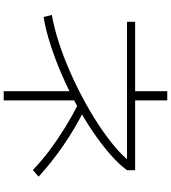

<svg xmlns="http://www.w3.org/2000/svg" viewBox="37 -880 926 1040"><g transform="rotate(90 500.0 -360.0)"><path d="M61 -178Q130 -190 206.5 -214.5Q283 -239 361 -273Q439 -307 514 -347Q589 -387 655 -430.5Q721 -474 773 -517.5Q825 -561 857 -603L870 -585H98V-629H474V-803H524V-629H902V-585Q869 -540 815 -493Q761 -446 692.5 -399.5Q624 -353 546 -310.5Q468 -268 386 -232.5Q304 -197 224 -171Q144 -145 72 -133ZM474 83V-312H524V83ZM901 -75Q851 -123 793.5 -166Q736 -209 673 -248Q610 -287 543 -321L573 -355Q675 -304 768 -240Q861 -176 937 -106Z"/></g></svg>

Font: M PLUS 1 Thin Light
Style: Regular
Weight: 300
Version: Version 1.001